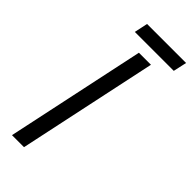

<svg xmlns="http://www.w3.org/2000/svg" viewBox="-268 -883 926 926"><g transform="rotate(45 195.0 -420.0)"><path d="M42 0 193.8 -713.9H275.9L124 0ZM123.5 -839.8H389.6L374.5 -771H108.9Z"/></g></svg>

Font: OpenSans-Italic
Style: Italic
Weight: 400
Italic angle: -12°
Foundry: Ascender Corporation
Version: Version 1.10